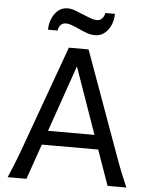

<svg xmlns="http://www.w3.org/2000/svg" viewBox="-60 -970 802 1019"><g transform="rotate(5 340.5 -460.0)"><path d="M119.6 0H19.5Q32.7 -29.8 47.9 -67.4Q63 -105 87.9 -173.3L283.2 -712.9H388.2L583.5 -173.3Q607.9 -105.5 623.5 -67.4Q639.2 -29.3 651.9 0H551.8L485.4 -188H185.1ZM459 -263.7 334.5 -617.7 211.4 -263.7ZM215.8 -798.3H164.6Q164.6 -828.1 175.8 -856.2Q187 -884.3 208.3 -902.3Q229.5 -920.4 258.3 -920.4Q278.8 -920.4 298.1 -912.8Q317.4 -905.3 342.8 -895Q369.1 -884.3 386.2 -877.9Q403.3 -871.6 418.5 -871.6Q435.5 -871.6 446.5 -884Q457.5 -896.5 460 -913.1H511.2Q511.2 -881.8 499.5 -854Q487.8 -826.2 466.3 -808.6Q444.8 -791 414.6 -791Q395 -791 375.2 -797.6Q355.5 -804.2 333 -814.5Q304.7 -827.6 287.8 -833.7Q271 -839.8 257.3 -839.8Q239.3 -839.8 228.5 -828.1Q217.8 -816.4 215.8 -798.3Z"/></g></svg>

Font: Andika LitF DSA DSG
Style: Regular
Weight: 400
Designer: Victor Gaultney, Annie Olsen, Julie Remington, Don Collingsworth, Eric Hays, Becca Hirsbrunner
Foundry: SIL International
Version: Version 6.200 ; LitF DSA DSG; ttfautohint (v1.8.3.10-c5d8)